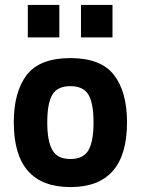

<svg xmlns="http://www.w3.org/2000/svg" viewBox="-20 -748 572 780"><path d="M89 -444Q142 -512 266 -512Q390 -512 443 -443.5Q496 -375 496 -251Q496 12 266 12Q36 12 36 -251Q36 -375 89 -444ZM193 -138Q213 -102 266 -102Q319 -102 339.5 -138Q360 -174 360 -251Q360 -328 339.5 -363Q319 -398 266 -398Q213 -398 192.5 -363Q172 -328 172 -251Q172 -174 193 -138ZM93 -596V-728H221V-596ZM309 -596V-728H437V-596Z"/></svg>

Font: Titillium Web[RUS by Daymarius]
Style: Bold
Weight: 700
Designer: Cyrillization by Daymarius
Foundry: Cyrillization by Daymarius
Version: Version 1.002 September 11, 2018